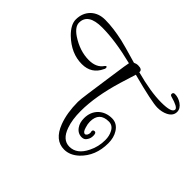

<svg xmlns="http://www.w3.org/2000/svg" viewBox="-195 -781 1137 1137"><g transform="rotate(45 374.0 -212.0)"><path d="M464 146Q385 146 348 49Q322 -20 322 -112Q322 -132 330.5 -191.5Q339 -251 353 -350Q358 -381 362.5 -415.5Q367 -450 374 -487Q298 -506 232.5 -515.5Q167 -525 112 -525Q-5 -525 -5 -448Q-5 -414 43 -381Q117 -332 193 -332Q256 -332 284 -374Q289 -380 292 -380Q298 -380 298 -370Q298 -363 294 -358Q261 -286 180 -286Q91 -286 16 -358Q-32 -405 -32 -448Q-32 -502 3 -537Q38 -570 93 -570Q128 -570 166 -565Q204 -560 245 -551Q260 -548 297 -537.5Q334 -527 393 -510Q407 -517 422 -517Q458 -517 455 -493Q584 -458 673 -458Q762 -458 762 -487Q762 -506 693 -525Q681 -528 681 -537Q681 -551 696 -551Q724 -551 751 -533Q780 -513 780 -485Q780 -452 744 -434Q730 -427 713.5 -423.5Q697 -420 679 -420Q633 -420 451 -468Q450 -467 420 -368Q372 -208 372 -85Q372 -13 390 37Q416 112 474 112Q537 112 573 37Q597 -11 597 -66Q597 -101 583 -127Q567 -159 534 -159Q455 -159 455 -79Q455 -60 462 -38Q471 -6 486 -6Q493 -6 499 -15Q504 -25 504 -33Q504 -34 504 -36Q504 -38 503 -40Q503 -42 502.5 -43.5Q502 -45 502 -46Q502 -59 516 -59Q529 -59 529 -34Q529 -12 518 3Q508 21 486 21Q453 21 433 -8Q416 -32 416 -69Q416 -121 449 -154Q483 -186 534 -186Q577 -186 602 -146Q623 -113 623 -66Q623 41 554 107Q512 146 464 146Z"/></g></svg>

Font: Ole
Style: Regular
Weight: 400
Designer: Robert E. Leuschke
Foundry: Robert E. Leuschke
Version: Version 1.010; ttfautohint (v1.8.3)